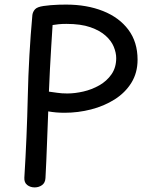

<svg xmlns="http://www.w3.org/2000/svg" viewBox="-20 -801 657 836"><path d="M121 -736Q123 -750 132.5 -760.5Q142 -771 170 -775Q184 -777 201 -778.5Q218 -780 235.5 -780.5Q253 -781 268 -781Q358 -781 428.5 -753Q499 -725 539 -671.5Q579 -618 579 -541Q579 -484 552 -440.5Q525 -397 479 -368Q433 -339 376.5 -324.5Q320 -310 261 -310Q242 -310 224.5 -311.5Q207 -313 190 -316Q187 -245 184.5 -172.5Q182 -100 178 -26Q177 -5 163 5Q149 15 131 15Q112 15 98.5 4.5Q85 -6 86 -27Q97 -204 101 -382Q105 -560 121 -736ZM193 -402Q210 -400 229 -397Q248 -394 273 -394Q306 -394 343 -402.5Q380 -411 412.5 -429.5Q445 -448 465.5 -477.5Q486 -507 486 -548Q486 -571 475.5 -597Q465 -623 440 -645.5Q415 -668 373.5 -682.5Q332 -697 269 -697Q250 -697 235.5 -695.5Q221 -694 209 -692Q206 -645 203 -597Q200 -549 197.5 -500.5Q195 -452 193 -402Z"/></svg>

Font: Playpen Sans Thai
Style: Regular
Weight: 400
Designer: Sirin Gunkloy, Laura Meseguer, Veronika Burian, José Scaglione
Foundry: TypeTogether
Version: Version 2.000